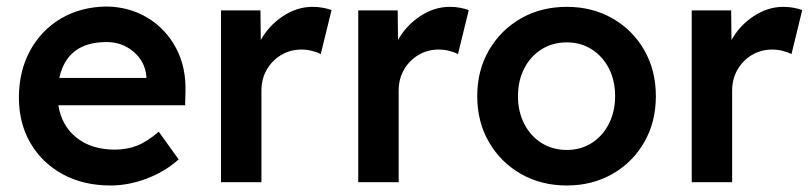

<svg xmlns="http://www.w3.org/2000/svg" viewBox="-20 -559 2491 589"><path d="M319 10Q236 10 172.5 -24.5Q109 -59 73.5 -120Q38 -181 38 -259Q38 -341 72.5 -404Q107 -467 167.5 -502.5Q228 -538 307 -539Q377 -538 432.5 -504.5Q488 -471 519.5 -412.5Q551 -354 549 -279L548 -236H159Q169 -173 215 -136.5Q261 -100 332 -100Q369 -100 400 -112Q431 -124 467 -155L528 -70Q487 -33 431 -11.5Q375 10 319 10ZM307 -430Q186 -430 162 -320H429V-325Q425 -370 390 -400Q355 -430 307 -430Z M658 0V-527H779L780 -436Q804 -480 847.5 -509Q891 -538 939 -538Q956 -538 971.5 -535Q987 -532 997 -528L964 -393Q953 -399 937 -403Q921 -407 905 -407Q871 -407 843 -390.5Q815 -374 798.5 -345.5Q782 -317 782 -281V0Z M1079 0V-527H1200L1201 -436Q1225 -480 1268.5 -509Q1312 -538 1360 -538Q1377 -538 1392.5 -535Q1408 -532 1418 -528L1385 -393Q1374 -399 1358 -403Q1342 -407 1326 -407Q1292 -407 1264 -390.5Q1236 -374 1219.5 -345.5Q1203 -317 1203 -281V0Z M1719 10Q1640 10 1578 -25.5Q1516 -61 1480 -123Q1444 -185 1444 -264Q1444 -343 1480 -405Q1516 -467 1578 -502.5Q1640 -538 1719 -538Q1797 -538 1859 -502.5Q1921 -467 1956.5 -405Q1992 -343 1992 -264Q1992 -185 1956.5 -123Q1921 -61 1859 -25.5Q1797 10 1719 10ZM1719 -99Q1762 -99 1795.5 -120.5Q1829 -142 1848 -179.5Q1867 -217 1867 -264Q1867 -312 1848 -349Q1829 -386 1795.5 -407.5Q1762 -429 1719 -429Q1675 -429 1641 -407.5Q1607 -386 1588 -348.5Q1569 -311 1569 -264Q1569 -217 1588 -179.5Q1607 -142 1641 -120.5Q1675 -99 1719 -99Z M2102 0V-527H2223L2224 -436Q2248 -480 2291.5 -509Q2335 -538 2383 -538Q2400 -538 2415.5 -535Q2431 -532 2441 -528L2408 -393Q2397 -399 2381 -403Q2365 -407 2349 -407Q2315 -407 2287 -390.5Q2259 -374 2242.5 -345.5Q2226 -317 2226 -281V0Z"/></svg>

Font: Lexend Deca Medium
Style: Regular
Weight: 500
Designer: Bonnie Shaver-Troup, Thomas Jockin
Foundry: Lexend
Version: Version 1.008; ttfautohint (v1.8.4.7-5d5b)